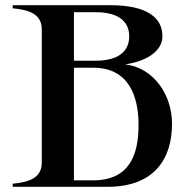

<svg xmlns="http://www.w3.org/2000/svg" viewBox="-20 -720 746 740"><path d="M462 -472C536 -482 606 -518 606 -581C606 -650 549 -700 405 -700H29V-688C92 -682 141 -666 141 -607V-93C141 -34 92 -18 29 -12V0H394C575 0 643 -108 643 -243C643 -354 573 -459 462 -472ZM348 -673C453 -673 478 -624 478 -580C478 -535 452 -486 348 -486H265V-673ZM339 -25H265V-459H339C478 -459 514 -347 514 -238C514 -122 478 -25 339 -25Z"/></svg>

Font: Sprat Medium
Style: Regular
Weight: 500
Designer: Ethan Nakache
Foundry: Collletttivo
Version: Version 2.000;Glyphs 3.2 (3217)